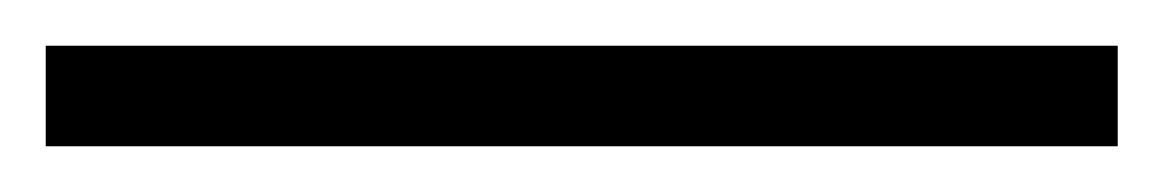

<svg xmlns="http://www.w3.org/2000/svg" viewBox="-25 63 509 84"><path d="M-5 127V83H464V127Z"/></svg>

Font: Noto Serif Myanmar Light
Style: Regular
Weight: 300
Designer: Ben Mitchell and the Monotype Design Team
Foundry: Monotype Imaging Inc.
Version: Version 2.106; ttfautohint (v1.8.4.7-5d5b)